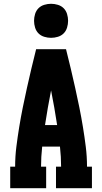

<svg xmlns="http://www.w3.org/2000/svg" viewBox="-20 -995 540 1015"><path d="M34 0V-114H60Q60 -167 66.5 -219Q73 -271 81.5 -323Q90 -375 100.5 -427Q111 -479 122.5 -530.5Q134 -582 146 -633Q158 -684 171 -735H329Q342 -684 354 -633Q366 -582 377.5 -530.5Q389 -479 399.5 -427Q410 -375 418.5 -323Q427 -271 433.5 -219Q440 -167 440 -114H466V0H276V-114H303Q303 -140 301.5 -166.5Q300 -193 297 -220H203Q200 -193 198.5 -166.5Q197 -140 197 -114H224V0ZM282 -334Q275 -380 267 -426Q259 -472 250 -517Q241 -472 233 -426Q225 -380 218 -334ZM250 -795Q232 -795 214 -800.5Q196 -806 183.5 -818.5Q171 -831 165.5 -849Q160 -867 160 -885Q160 -903 165.5 -921Q171 -939 183.5 -951.5Q196 -964 214 -969.5Q232 -975 250 -975Q268 -975 286 -969.5Q304 -964 316.5 -951.5Q329 -939 334.5 -921Q340 -903 340 -885Q340 -867 334.5 -849Q329 -831 316.5 -818.5Q304 -806 286 -800.5Q268 -795 250 -795Z"/></svg>

Font: Iosevka Curly Slab Heavy
Style: Regular
Weight: 900
Monospace: yes
Designer: Belleve Invis
Foundry: Belleve Invis
Version: Version 22.1.2; ttfautohint (v1.8.4)